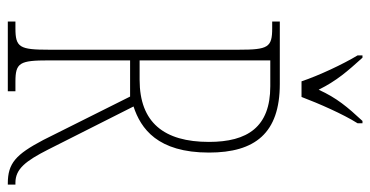

<svg xmlns="http://www.w3.org/2000/svg" viewBox="-254 -718 971 504"><g transform="rotate(90 232.0 -465.5)"><path d="M193 -771H234C251 -816 279 -880 303 -918V-931H297C260 -891 237 -864 215 -816C191 -864 167 -891 131 -931H125V-918C148 -880 178 -816 193 -771ZM36 0H219V-20H194C144 -20 138 -31 138 -108V-321H233L347 -93C385 -21 408 0 461 0H464V-20H459C423 -20 402 -47 372 -106L259 -330C317 -349 380 -393 380 -528C380 -649 329 -714 200 -714H36V-694H54C104 -694 110 -683 110 -606V-108C110 -31 104 -20 54 -20H36ZM189 -346H138V-689H206C313 -689 352 -629 352 -528C352 -410 301 -346 189 -346Z"/></g></svg>

Font: Noto Serif Hebrew ExtraCondensed Thin
Style: Regular
Weight: 100
Width: 2
Designer: Monotype Design Team
Foundry: Monotype Imaging Inc.
Version: Version 2.004